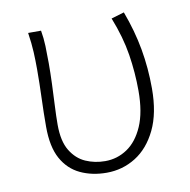

<svg xmlns="http://www.w3.org/2000/svg" viewBox="-67 -610 683 689"><g transform="rotate(-10 274.0 -265.0)"><path d="M268 13Q215 13 172.5 -7Q130 -27 106 -70.5Q82 -114 82 -187Q82 -239 84 -291.5Q86 -344 86 -396Q86 -428 84.5 -459Q83 -490 77 -530H124Q129 -502 130 -473Q131 -444 131 -410Q131 -376 129.5 -335.5Q128 -295 126 -256.5Q124 -218 124 -187Q124 -127 145 -92.5Q166 -58 199 -43.5Q232 -29 270 -29Q314 -29 350.5 -53.5Q387 -78 409 -128.5Q431 -179 431 -257Q431 -323 420.5 -389.5Q410 -456 381 -529L428 -543Q455 -471 467.5 -401Q480 -331 480 -257Q480 -167 451 -107Q422 -47 374 -17Q326 13 268 13Z"/></g></svg>

Font: Noto Sans SC ExtraLight
Style: Regular
Weight: 250
Designer: Ryoko NISHIZUKA 西塚涼子 (kana, bopomofo & ideographs); Paul D. Hunt (Latin, Greek & Cyrillic); Sandoll Communications 산돌커뮤니
Foundry: Adobe
Version: Version 2.004-H2;hotconv 1.0.118;makeotfexe 2.5.65603